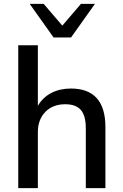

<svg xmlns="http://www.w3.org/2000/svg" viewBox="-20 -969 633 989"><path d="M74 0V-736H175V-424Q201 -468 245 -490.5Q289 -513 345 -513Q523 -513 523 -314V0H422V-308Q422 -373 396.5 -402.5Q371 -432 316 -432Q252 -432 213.5 -392.5Q175 -353 175 -288V0ZM256 -776 133 -949H205L301 -837L397 -949H469L346 -776Z"/></svg>

Font: Mulish SemiBold
Style: Regular
Weight: 600
Designer: Vernon Adams
Foundry: Vernon Adams
Version: Version 3.603; ttfautohint (v1.8.3)